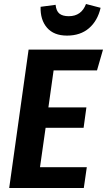

<svg xmlns="http://www.w3.org/2000/svg" viewBox="-20 -940 535 960"><path d="M465 -588H248L222 -403H412L398 -301H208L180 -104H414L399 0H26L123 -692H495ZM183 -906 258 -916Q261 -885 277 -872Q293 -859 324 -859Q387 -859 410 -920L483 -901Q468 -836 425 -799Q382 -762 315 -762Q249 -762 215 -801.5Q181 -841 183 -906Z"/></svg>

Font: Fira Sans Condensed SemiBold
Style: Italic
Weight: 600
Width: 3
Italic angle: -8°
Designer: bBox Type GmbH & Carrois Corporate GbR & Edenspiekermann AG
Foundry: bBox Type GmbH & Carrois Corporate GbR & Edenspiekermann AG
Version: Version 4.301